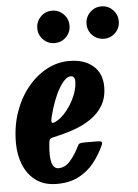

<svg xmlns="http://www.w3.org/2000/svg" viewBox="-54 -802 612 854"><g transform="rotate(-5 251.5 -375.0)"><path d="M-0.5 -187.5Q-0.5 -261.5 21.2 -324Q43 -386.5 80.8 -432.8Q118.5 -479 166.2 -504.5Q214 -530 266 -530Q334.5 -530 373.5 -496Q412.5 -462 412.5 -402.5Q412.5 -353.5 391.5 -318.8Q370.5 -284 335.2 -260.5Q300 -237 256.2 -222.2Q212.5 -207.5 167 -198Q155 -195 151.5 -189.8Q148 -184.5 147 -169Q135.5 -59 179 -59Q208 -59 231 -85Q254 -111 273 -150Q276.5 -158 282 -160.5Q287.5 -163 300.5 -163H358Q376 -163 379.8 -159Q383.5 -155 377 -140.5Q358.5 -100.5 330.8 -66Q303 -31.5 262.8 -10.8Q222.5 10 166 10Q110 10 73 -17Q36 -44 17.8 -88.8Q-0.5 -133.5 -0.5 -187.5ZM180.5 -264.5Q207.5 -277 231.5 -306Q255.5 -335 270.8 -370.2Q286 -405.5 286.5 -435.5Q287 -461.5 267.5 -461.5Q244 -461.5 216 -414.8Q188 -368 168 -289.5Q164 -274 165.8 -266.2Q167.5 -258.5 180.5 -264.5ZM430.5 -615Q400.5 -615 379.5 -636Q358.5 -657 358.5 -687Q358.5 -717 379.5 -738.2Q400.5 -759.5 430.5 -759.5Q460.5 -759.5 481.5 -738.2Q502.5 -717 502.5 -687Q502.5 -657 481.5 -636Q460.5 -615 430.5 -615ZM210.5 -615Q180.5 -615 159.5 -636Q138.5 -657 138.5 -687Q138.5 -717 159.5 -738.2Q180.5 -759.5 210.5 -759.5Q240.5 -759.5 261.5 -738.2Q282.5 -717 282.5 -687Q282.5 -657 261.5 -636Q240.5 -615 210.5 -615Z"/></g></svg>

Font: Besley* Condensed
Style: Bold Italic
Weight: 700
Width: 3
Italic angle: -13°
Designer: Owen Earl
Foundry: indestructible type*
Version: Version 3.000; ttfautohint (v1.8.3)